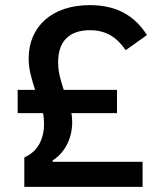

<svg xmlns="http://www.w3.org/2000/svg" viewBox="-20 -730 629 750"><path d="M537 0V-98H186V-104C225 -127 262 -180 262 -253C262 -265 261 -277 259 -288H437V-379H229C218 -414 207 -446 207 -487C207 -570 252 -612 331 -612C394 -612 436 -585 471 -534L554 -593C506 -669 435 -710 331 -710C183 -710 92 -626 92 -502C92 -455 105 -418 117 -379H49V-288H148C151 -275 152 -261 152 -246C152 -190 130 -139 75 -115V0Z"/></svg>

Font: IBMKR Medm
Style: Regular
Weight: 500
Designer: Mike Abbink; Paul van der Laan; Pieter van Rosmalen; Wujin Sim; Chorong Kim; Dohee Lee;
Foundry: Sandoll Inc.
Version: Version 1.002